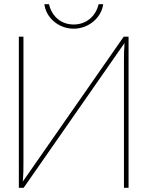

<svg xmlns="http://www.w3.org/2000/svg" viewBox="-20 -897 704 917"><path d="M93 0 575 -692C572 -653 572 -641 572 -602V0H594V-722H571L89 -30C92 -69 92 -81 92 -120V-722H70V0ZM332 -780C273 -780 228 -817 214 -877H192C200 -811 261 -760 332 -760C402 -760 464 -811 473 -877H451C437 -818 391 -780 332 -780Z"/></svg>

Font: Perun Thin
Style: Regular
Weight: 100
Foundry: Copyright (c) Stefan Peev, Context Ltd, 2016
Version: Version 1.089